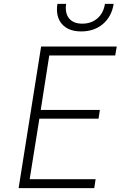

<svg xmlns="http://www.w3.org/2000/svg" viewBox="-20 -970 640 990"><path d="M76 0 192 -730H582L574 -684H234L190 -403H495L488 -358H183L133 -46H473L466 0ZM399 -808Q332 -808 299 -846.5Q266 -885 276 -950H321Q314 -903 336 -875.5Q358 -848 404 -848Q451 -848 482.5 -875.5Q514 -903 521 -950H566Q556 -885 511 -846.5Q466 -808 399 -808Z"/></svg>

Font: JetBrains Mono Thin
Style: Italic
Weight: 100
Italic angle: -9°
Monospace: yes
Designer: Philipp Nurullin, Konstantin Bulenkov
Foundry: JetBrains
Version: Version 2.305; ttfautohint (v1.8.4.7-5d5b)